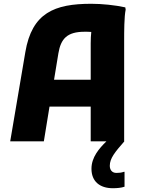

<svg xmlns="http://www.w3.org/2000/svg" viewBox="-20 -748 754 1016"><path d="M596 167C572 167 561 150 561 129C561 90 588 57 638 0H637V-537C637 -577 637 -660 645 -697L643 -709C589 -721 519 -728 463 -728C268 -728 149 -680 114 -472L34 0H212L242 -184H460V0H543C505 37 464 84 464 145C464 212 508 248 577 248C599 248 622 246 639 240V161H636C622 166 610 167 596 167ZM266 -326 289 -466C302 -543 335 -580 428 -580C439 -580 451 -580 463 -579C461 -561 460 -541 460 -519V-326Z"/></svg>

Font: Kufam Arabic Latin Roman Bold
Style: Regular
Weight: 700
Designer: Wael Morcos & Artur Schmal
Version: Version 1.200;PS 001.200;hotconv 1.0.88;makeotf.lib2.5.64775